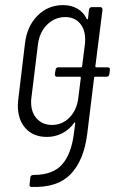

<svg xmlns="http://www.w3.org/2000/svg" viewBox="-20 -532 451 753"><path d="M411 -258 409 -241Q407 -231 398 -231H353Q349 -231 349 -227L322 -6Q309 97 257 151Q205 205 104 201Q94 201 96 191L99 164Q100 154 113 154Q187 154 223.5 113Q260 72 270 -10L275 -48Q275 -51 273 -51.5Q271 -52 270 -49Q250 -22 222.5 -8.5Q195 5 164 5Q111 5 80.5 -28.5Q50 -62 50 -118Q50 -127 52 -145L78 -362Q86 -429 127 -470.5Q168 -512 228 -512Q259 -512 283.5 -498Q308 -484 320 -458Q322 -456 323.5 -456Q325 -456 325 -459L329 -494Q331 -504 340 -504H373Q382 -504 382 -494L354 -272Q354 -268 358 -268H402Q407 -268 409.5 -265Q412 -262 411 -258ZM287 -147 297 -227Q297 -231 293 -231H204Q195 -231 195 -241L198 -258Q198 -262 201 -265Q204 -268 208 -268H298Q302 -268 302 -272L313 -359Q314 -365 314 -378Q314 -417 293 -441Q272 -465 236 -465Q195 -465 165 -435.5Q135 -406 129 -359L103 -147Q102 -141 102 -131Q102 -91 124.5 -66.5Q147 -42 184 -42Q224 -42 252.5 -71Q281 -100 287 -147Z"/></svg>

Font: Barlow Condensed Light
Style: Italic
Weight: 300
Width: 3
Italic angle: -7°
Designer: Jeremy Tribby
Foundry: Tribby Type
Version: Version 1.408